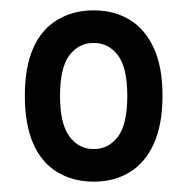

<svg xmlns="http://www.w3.org/2000/svg" viewBox="-20 -734 362 371"><path d="M161 -383Q121 -383 90.5 -401.5Q60 -420 44 -457Q28 -494 28 -549Q28 -604 44 -640.5Q60 -677 90.5 -695.5Q121 -714 161 -714Q201 -714 231 -695.5Q261 -677 277.5 -640.5Q294 -604 294 -549Q294 -494 277.5 -457Q261 -420 231 -401.5Q201 -383 161 -383ZM161 -446Q190 -446 208 -470Q226 -494 226 -549Q226 -603 208 -627Q190 -651 161 -651Q132 -651 114 -627Q96 -603 96 -549Q96 -495 114 -470.5Q132 -446 161 -446Z"/></svg>

Font: Nunito Sans 7pt Condensed SemiBold
Style: Regular
Weight: 600
Width: 3
Designer: Vernon Adams
Foundry: Vernon Adams
Version: Version 3.101;gftools[0.9.27]